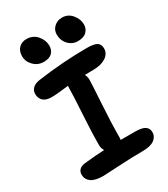

<svg xmlns="http://www.w3.org/2000/svg" viewBox="-228 -1060 1014 1159"><g transform="rotate(-30 279.0 -480.5)"><path d="M414.1 -785.2Q375.5 -785.2 348.6 -813.5Q321.8 -841.8 321.8 -883.8Q321.8 -915 344.5 -936Q367.2 -957 399.9 -957Q441.4 -957 468.3 -924.6Q495.1 -892.1 495.1 -855Q495.1 -826.2 475.1 -805.7Q455.1 -785.2 414.1 -785.2ZM172.9 -779.8Q132.3 -779.8 103.8 -808.3Q75.2 -836.9 75.2 -875Q75.2 -909.7 95.2 -930.9Q115.2 -952.1 148.9 -952.1Q194.3 -952.1 222.2 -919.7Q250 -887.2 250 -848.1Q250 -817.9 231 -798.8Q211.9 -779.8 172.9 -779.8ZM139.2 -3.9Q83 -3.9 55.9 -23.4Q28.8 -43 28.8 -76.2Q28.8 -96.2 41.7 -109.6Q54.7 -123 80.1 -126Q155.8 -134.3 221.2 -137.2Q209 -156.2 209 -180.2Q209 -255.9 217 -388.2Q225.1 -520.5 225.1 -566.9Q225.1 -577.1 226.1 -582Q210 -580.6 182.9 -577.4Q155.8 -574.2 139.2 -573Q122.6 -571.8 106.9 -571.8Q67.9 -571.8 48.8 -589.8Q29.8 -607.9 29.8 -637.2Q29.8 -661.6 46.6 -677.7Q63.5 -693.8 95.2 -698.2Q272.9 -723.1 439 -723.1Q487.3 -723.1 507.6 -710.9Q527.8 -698.7 527.8 -668.9Q527.8 -632.8 494.4 -610.8Q460.9 -588.9 407.2 -588.9Q365.2 -588.9 347.2 -587.9Q356.9 -569.3 356.9 -549.8Q356.9 -524.9 348.4 -390.9Q339.8 -256.8 339.8 -155.8Q339.8 -147.9 337.9 -140.1H435.1Q487.8 -140.1 507.8 -125.7Q527.8 -111.3 527.8 -85Q527.8 -54.2 501 -34.7Q474.1 -15.1 419.9 -15.1Q345.2 -15.1 248.8 -9.5Q152.3 -3.9 139.2 -3.9Z"/></g></svg>

Font: Shantell Sans Bouncy
Style: Regular
Weight: 600
Designer: Stephen Nixon, Anya Danilova, Shantell Martin
Foundry: Arrow Type
Version: Version 1.006;[9816181b4]